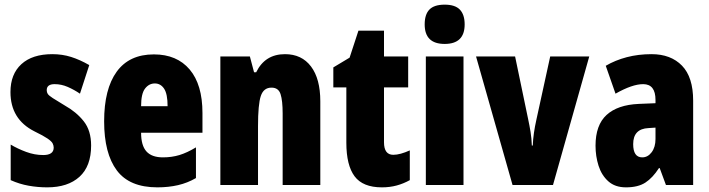

<svg xmlns="http://www.w3.org/2000/svg" viewBox="-20 -862 3051 826"><path d="M372 -236Q372 -147 322 -101.5Q272 -56 183 -56Q143 -56 103.5 -63Q64 -70 26 -87V-240Q56 -222 92.5 -208.5Q129 -195 166 -195Q211 -195 211 -227Q211 -236 206.5 -245Q202 -254 184.5 -266Q167 -278 128 -297Q25 -349 25 -466Q25 -543 72 -586Q119 -629 205 -629Q248 -629 286 -617Q324 -605 364 -582L324 -459Q299 -476 271.5 -488Q244 -500 215 -500Q181 -500 181 -474Q181 -465 185.5 -458Q190 -451 207 -440Q224 -429 259 -408Q309 -380 340.5 -340Q372 -300 372 -236Z M642 -628Q741 -628 796 -563Q851 -498 851 -376V-291H587Q587 -236 610 -210.5Q633 -185 681 -185Q719 -185 752 -195Q785 -205 823 -228V-96Q787 -75 746 -65.5Q705 -56 657 -56Q537 -56 482.5 -129Q428 -202 428 -340Q428 -479 482 -553.5Q536 -628 642 -628ZM646 -503Q621 -503 604 -481Q587 -459 587 -405H701Q701 -458 686 -480.5Q671 -503 646 -503Z M1206 -629Q1278 -629 1318 -576Q1358 -523 1358 -426V-66H1196V-374Q1196 -429 1187 -457Q1178 -485 1148 -485Q1114 -485 1102 -449Q1090 -413 1090 -319V-66H928V-619H1055L1073 -551H1082Q1120 -629 1206 -629Z M1672 -196Q1687 -196 1705 -201Q1723 -206 1743 -215V-87Q1716 -72 1686.5 -64Q1657 -56 1623 -56Q1541 -56 1505.5 -103.5Q1470 -151 1470 -248V-486H1414V-572L1484 -614L1522 -730H1632V-619H1736V-486H1632V-250Q1632 -196 1672 -196Z M1893 -842Q1938 -842 1958.5 -820.5Q1979 -799 1979 -757Q1979 -673 1893 -673Q1807 -673 1807 -757Q1807 -800 1827.5 -821Q1848 -842 1893 -842ZM1974 -619V-66H1812V-619Z M2185 -66 2028 -619H2196L2252 -350Q2258 -322 2262.5 -294.5Q2267 -267 2268 -236H2272Q2273 -262 2277 -290Q2281 -318 2288 -349L2347 -619H2515L2359 -66Z M2783 -629Q2866 -629 2914 -579.5Q2962 -530 2962 -429V-66H2845L2818 -139H2815Q2788 -97 2756.5 -76.5Q2725 -56 2673 -56Q2626 -56 2597 -82Q2568 -108 2555 -149Q2542 -190 2542 -235Q2542 -324 2589.5 -367.5Q2637 -411 2728 -415L2800 -418V-432Q2800 -500 2747 -500Q2700 -500 2628 -459L2586 -579Q2627 -603 2676.5 -616Q2726 -629 2783 -629ZM2770 -311Q2704 -308 2704 -242Q2704 -185 2743 -185Q2767 -185 2783.5 -207Q2800 -229 2800 -264V-313Z"/></svg>

Font: Noto Sans Malayalam UI ExtraCondensed Black
Style: Regular
Weight: 900
Width: 2
Designer: Jelle Bosma - Monotype Design Team
Foundry: Monotype Imaging Inc.
Version: Version 2.104; ttfautohint (v1.8.4.7-5d5b)